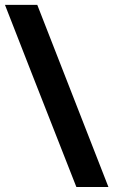

<svg xmlns="http://www.w3.org/2000/svg" viewBox="-20 -752 456 772"><path d="M416 0Q344.7 -182.6 129.9 -732.4Q97.7 -732.4 0 -732.4Q71.3 -548.8 287.1 0Q319.3 0 416 0Z"/></svg>

Font: BM-Biotif
Style: Bold
Weight: 400
Designer: Deni Anggara
Version: Version 1.000;PS 001.000;hotconv 1.0.88;makeotf.lib2.5.64776